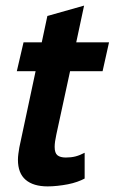

<svg xmlns="http://www.w3.org/2000/svg" viewBox="-20 -651 409 685"><path d="M64 -500H129L149 -594L280 -631L252 -500H369L346 -397H230L181 -171Q175 -144 175 -127Q175 -105 185 -97Q195 -89 215 -89Q234 -89 249.5 -93Q265 -97 282 -106V-14Q271 -8 255.5 -2.5Q240 3 222 6.5Q204 10 185 12Q166 14 150 14Q99 14 71.5 -9.5Q44 -33 44 -81Q44 -91 45.5 -102Q47 -113 49 -125L107 -397H40Z"/></svg>

Font: PT Sans
Style: Bold Italic
Weight: 700
Italic angle: -12°
Designer: A.Korolkova, O.Umpeleva, V.Yefimov
Foundry: ParaType Ltd
Version: Version 2.003W OFL